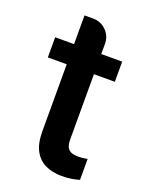

<svg xmlns="http://www.w3.org/2000/svg" viewBox="-117 -651 552 716"><g transform="rotate(20 158.5 -293.0)"><path d="M287 -90V-7Q274 -3 257 0Q240 3 217 3Q181 3 153 -10Q125 -23 109 -52Q93 -81 93 -130V-395H18V-475H93V-589H127Q158 -589 179.5 -567.5Q201 -546 201 -515V-475H284V-395H201V-138Q201 -116 207 -105Q213 -94 224.5 -90Q236 -86 250 -86Q261 -86 271 -87.5Q281 -89 287 -90Z"/></g></svg>

Font: Placeholder Sans Medium
Style: Regular
Weight: 500
Designer: The Branx Europe S.L
Version: Version 1.006;Fontself Maker 3.5.7